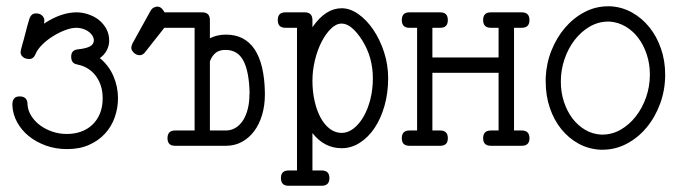

<svg xmlns="http://www.w3.org/2000/svg" viewBox="-20 -470 2187 619"><path d="M74.7 -409.2C72.4 -402.3 70.1 -394.6 67.9 -386L61 -359.4L56.2 -341.3L51.5 -324.7C50 -319.5 48.8 -314.9 47.9 -310.8C46.9 -306.7 46.4 -303.5 46.4 -301.3C46.4 -295.7 48.8 -290.8 53.7 -286.4C58.6 -282 65.6 -279.8 74.7 -279.8C83.5 -279.8 90.2 -285.2 94.7 -295.9C98.6 -305.7 105.6 -315.5 115.5 -325.4C125.4 -335.4 136.8 -344.4 149.7 -352.5C162.5 -360.7 175.8 -367.4 189.5 -372.6C203.1 -377.8 215.5 -380.4 226.6 -380.4C232.7 -380.4 239 -379.5 245.4 -377.7C251.7 -375.9 257.6 -373.3 262.9 -369.9C268.3 -366.5 272.8 -362.3 276.4 -357.4C279.9 -352.5 282.1 -347 282.7 -340.8C282.7 -331.7 278.4 -324.9 269.8 -320.3C261.1 -315.8 248.5 -312.7 231.9 -311C217 -309.7 209.5 -301.9 209.5 -287.6C209.5 -272 216.3 -263.5 230 -262.2V-261.7C241 -259.8 251.5 -255.9 261.5 -250C271.4 -244.1 280 -236.6 287.4 -227.3C294.7 -218 300.5 -207.2 304.7 -194.8C308.9 -182.5 311 -168.6 311 -153.3C311 -134.4 308 -117.8 302 -103.5C296 -89.2 287.8 -77.1 277.3 -67.4C266.9 -57.6 254.7 -50.3 240.7 -45.4C226.7 -40.5 211.6 -38.1 195.3 -38.1C179 -38.1 163.5 -40.6 148.7 -45.7C133.9 -50.7 120.8 -57.5 109.4 -65.9C98 -74.4 88.6 -84.3 81.3 -95.7C74 -107.1 69.8 -119.1 68.8 -131.8V-134.8C68.2 -151 59.7 -159.2 43.5 -159.2C35 -159.2 29 -156.9 25.4 -152.3C21.8 -147.8 20 -141.6 20 -133.8V-128.9C21 -110.4 26.1 -92.6 35.4 -75.7C44.7 -58.8 57.1 -43.9 72.8 -31.2C88.4 -18.6 106.8 -8.4 127.9 -0.7C149.1 6.9 171.9 10.7 196.3 10.7C223 10.7 246.6 6.2 267.1 -2.9C287.6 -12 304.8 -24.2 318.6 -39.3C332.4 -54.4 342.9 -71.9 349.9 -91.8C356.9 -111.7 360.4 -132.2 360.4 -153.3C360.4 -178.4 355.4 -202.3 345.5 -225.1C335.5 -247.9 321 -267.1 301.8 -282.7C311.2 -289.2 318.6 -297.4 324 -307.4C329.3 -317.3 332 -327.8 332 -338.9C332 -352.9 328.9 -365.6 322.8 -377C316.6 -388.3 308.5 -397.9 298.6 -405.8C288.7 -413.6 277.3 -419.6 264.6 -423.8C252 -428.1 239.3 -430.2 226.6 -430.2C193.7 -430.2 158.9 -418.1 122.1 -394H121.6C122.6 -397.3 123 -400.7 123 -404.3C123 -409.8 120.7 -415 116 -419.7C111.2 -424.4 104.5 -426.8 95.7 -426.8C85.6 -426.8 78.6 -420.9 74.7 -409.2Z M634.3 0H708.5H710.4C728.7 -0.3 745.4 -4.6 760.5 -12.9C775.6 -21.2 788.7 -32.7 799.6 -47.4C810.5 -62 818.9 -79.4 825 -99.6C831 -119.8 834 -141.9 834 -166V-170.4C833 -232.6 821.9 -279.5 800.8 -311C779.6 -342.6 748.9 -358.4 708.5 -358.4C689.6 -358.4 672.4 -354.5 656.7 -346.7V-405.3C656.7 -421.9 648.4 -430.2 631.8 -430.2H510.7L506.8 -436C501.3 -444.5 495 -448.7 487.8 -448.7C484.2 -448.7 480.2 -447.7 475.8 -445.6C471.4 -443.4 467.8 -439.6 464.8 -434.1L407.2 -330.1C404.6 -324.2 403.3 -319.5 403.3 -315.9C403.3 -310.4 406.1 -305 411.6 -299.8C417.2 -294.6 423.5 -292 430.7 -292C437.8 -292 444.2 -296.1 449.7 -304.2L509.8 -380.4H607.4V-49.3H544.4C528.2 -49.3 520 -41 520 -24.4C520 -8.1 528.2 0 544.4 0H629.9ZM656.7 -272.5C661.6 -284.8 668 -294 675.8 -300C683.6 -306.1 694 -309.1 707 -309.1C733.4 -309.1 752.7 -297.4 764.9 -273.9C777.1 -250.5 783.7 -215.7 784.7 -169.4V-168H784.2V-166C784.2 -149.4 782.5 -134 779.1 -119.9C775.6 -105.7 770.7 -93.4 764.2 -83C757.6 -72.6 749.8 -64.5 740.5 -58.6C731.2 -52.7 720.9 -49.6 709.5 -49.3H656.7Z M910.2 128.9H960.9H962.4H1017.1C1033.7 128.9 1042 120.6 1042 104C1042 87.7 1033.7 79.6 1017.1 79.6H987.3V-41C1012.7 -8.5 1044.1 7.8 1081.5 7.8C1102.4 7.8 1121.9 2 1140.1 -9.8C1158.4 -21.5 1174.2 -37.4 1187.7 -57.6C1201.3 -77.8 1211.9 -101.6 1219.7 -129.2C1227.5 -156.7 1231.4 -186.2 1231.4 -217.8C1231.4 -247.1 1227 -275.3 1218 -302.5C1209.1 -329.7 1197.5 -353.7 1183.3 -374.5C1169.2 -395.3 1153.2 -412 1135.3 -424.6C1117.4 -437.1 1099.4 -443.4 1081.5 -443.4C1046.7 -443.4 1015.3 -423 987.3 -382.3V-405.3C987.3 -421.9 979 -430.2 962.4 -430.2H899.9C883.6 -430.2 875.5 -421.9 875.5 -405.3C875.5 -388.7 883.6 -380.4 899.9 -380.4H937.5V79.6H910.2C893.9 79.6 885.7 87.7 885.7 104C885.7 120.6 893.9 128.9 910.2 128.9ZM1147.9 -339.8C1170.7 -303.4 1182.1 -262.7 1182.1 -217.8C1182.1 -194 1179.4 -171.5 1174.1 -150.1C1168.7 -128.8 1161.4 -110.1 1152.1 -94C1142.8 -77.9 1132.1 -65.1 1119.9 -55.7C1107.7 -46.2 1094.9 -41.5 1081.5 -41.5C1067.9 -41.5 1055.3 -45.8 1043.7 -54.4C1032.1 -63.1 1022.2 -75 1013.9 -90.1C1005.6 -105.2 999.1 -123 994.4 -143.6C989.7 -164.1 987.3 -186 987.3 -209.5C987.3 -231.9 990 -254.2 995.4 -276.1C1000.7 -298.1 1007.9 -317.8 1016.8 -335.2C1025.8 -352.6 1035.9 -366.8 1047.1 -377.7C1058.3 -388.6 1069.8 -394 1081.5 -394C1102.7 -394 1124.8 -376 1147.9 -339.8Z M1299.8 -380.4H1324.7V-49.3H1299.8C1283.5 -49.3 1275.4 -41 1275.4 -24.4C1275.4 -8.1 1283.5 0 1299.8 0H1399.4C1415.7 0 1423.8 -8.1 1423.8 -24.4C1423.8 -41 1415.7 -49.3 1399.4 -49.3H1374V-235.4H1587.4V-49.3H1562.5C1545.9 -49.3 1537.6 -41 1537.6 -24.4C1537.6 -8.1 1545.9 0 1562.5 0H1662.1C1678.7 0 1687 -8.1 1687 -24.4C1687 -41 1678.7 -49.3 1662.1 -49.3H1637.2V-380.4H1662.1C1678.7 -380.4 1687 -388.7 1687 -405.3C1687 -421.9 1678.7 -430.2 1662.1 -430.2H1562.5C1545.9 -430.2 1537.6 -421.9 1537.6 -405.3C1537.6 -388.7 1545.9 -380.4 1562.5 -380.4H1587.4V-284.7H1374V-380.4H1399.4C1415.7 -380.4 1423.8 -388.7 1423.8 -405.3C1423.8 -421.9 1415.7 -430.2 1399.4 -430.2H1299.8C1283.5 -430.2 1275.4 -421.9 1275.4 -405.3C1275.4 -388.7 1283.5 -380.4 1299.8 -380.4Z M1940.4 -449.7C1913.4 -449.7 1888 -443.4 1864.3 -430.9C1840.5 -418.4 1819.6 -401.5 1801.5 -380.4C1783.4 -359.2 1768.9 -334.7 1757.8 -306.9C1746.7 -279.1 1740.6 -249.8 1739.3 -219.2V-207C1739.3 -176.8 1743.7 -148.4 1752.7 -122.1C1761.6 -95.7 1774.1 -72.8 1790 -53.2C1806 -33.7 1824.6 -18.1 1845.9 -6.6C1867.3 5 1890.5 11.4 1915.5 12.7H1922.4C1950 12.7 1976.1 6.3 2000.5 -6.6C2024.9 -19.4 2046.3 -36.9 2064.7 -59.1C2083.1 -81.2 2097.7 -106.9 2108.4 -136.2C2119.1 -165.5 2124.5 -196.6 2124.5 -229.5C2124.5 -259.4 2120 -287.5 2110.8 -313.7C2101.7 -339.9 2089.2 -362.9 2073.2 -382.6C2057.3 -402.3 2038.6 -418.1 2017.1 -429.9C1995.6 -441.8 1972.5 -448.4 1947.8 -449.7ZM1945.8 -400.4C1964 -399.1 1981 -393.8 1996.8 -384.5C2012.6 -375.2 2026.3 -363 2037.8 -347.7C2049.4 -332.4 2058.5 -314.5 2065.2 -294.2C2071.9 -273.8 2075.2 -252.3 2075.2 -229.5C2075.2 -204.1 2071.1 -179.8 2063 -156.5C2054.9 -133.2 2043.8 -112.6 2029.8 -94.7C2015.8 -76.8 1999.6 -62.6 1981.2 -52C1962.8 -41.4 1943.2 -36.1 1922.4 -36.1H1917.5C1899.3 -37.1 1882.2 -42.2 1866.5 -51.5C1850.7 -60.8 1837 -73.1 1825.4 -88.4C1813.9 -103.7 1804.8 -121.5 1798.1 -141.8C1791.4 -162.2 1788.1 -183.9 1788.1 -207C1788.1 -232.1 1792.1 -256.3 1800 -279.5C1808 -302.8 1818.9 -323.4 1832.8 -341.3C1846.6 -359.2 1862.8 -373.5 1881.3 -384.3C1899.9 -395 1919.6 -400.4 1940.4 -400.4Z"/></svg>

Font: Nathan
Style: Regular
Weight: 400
Designer: Peter Wiegel
Foundry: Peter Wiegel
Version: Version 1.001 2009